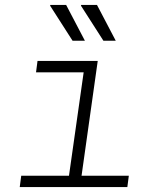

<svg xmlns="http://www.w3.org/2000/svg" viewBox="-20 -758 640 778"><path d="M253 0 319 -465H126L132 -511H376L304 0ZM60 0 66 -46H502L496 0ZM399 -593 308 -735 309 -738H373L449 -593ZM274 -593 183 -735 184 -738H248L324 -593Z"/></svg>

Font: Chivo Mono Medium Thin
Style: Italic
Weight: 250
Italic angle: -8.05°
Monospace: yes
Version: Version 1.008